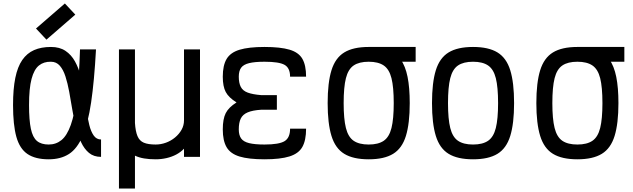

<svg xmlns="http://www.w3.org/2000/svg" viewBox="-20 -902 3640 1104"><path d="M561 -100V0Q519 0 491.5 -23Q464 -46 446 -85Q428 -124 416 -172.5Q404 -221 395.5 -273Q387 -325 378 -374Q369 -423 356.5 -462Q344 -501 324 -524Q304 -547 273 -547Q232 -548 204 -525.5Q176 -503 161.5 -448.5Q147 -394 147 -298Q147 -211 157.5 -161.5Q168 -112 192.5 -91.5Q217 -71 260 -71Q302 -71 333.5 -96.5Q365 -122 387 -183.5Q409 -245 422 -351Q435 -457 440 -618H532Q522 -435 504 -313.5Q486 -192 455 -119.5Q424 -47 376.5 -16.5Q329 14 260 14Q183 14 138 -16.5Q93 -47 74 -115.5Q55 -184 55 -298Q55 -390 68 -454Q81 -518 108 -557Q135 -596 176 -614Q217 -632 273 -632Q323 -632 356.5 -609.5Q390 -587 411 -549Q432 -511 444.5 -464Q457 -417 464 -366Q471 -315 477.5 -268Q484 -221 493.5 -183Q503 -145 519 -122.5Q535 -100 561 -100ZM247 -674 187 -738 353 -882 413 -818Z M664 182V-618H756V-195Q759 -147 770.5 -119.5Q782 -92 807 -81.5Q832 -71 875 -71Q905 -71 934 -81.5Q963 -92 986.5 -111.5Q1010 -131 1024 -156Q1038 -181 1038 -210V-618H1130V0H1038V-47Q1019 -27 993.5 -13.5Q968 0 937.5 7Q907 14 875 14Q838 14 808.5 9Q779 4 756 -7V182Z M1501 14Q1410 14 1357.5 -2Q1305 -18 1283 -55.5Q1261 -93 1261 -158Q1261 -218 1278 -251.5Q1295 -285 1340 -313Q1295 -341 1278 -373Q1261 -405 1261 -461Q1261 -526 1283 -563Q1305 -600 1357.5 -616Q1410 -632 1501 -632Q1592 -632 1644.5 -616.5Q1697 -601 1718.5 -564Q1740 -527 1740 -461H1648Q1648 -511 1616.5 -529Q1585 -547 1501 -547Q1445 -547 1412.5 -539Q1380 -531 1366.5 -512.5Q1353 -494 1353 -461Q1353 -425 1364.5 -402.5Q1376 -380 1404.5 -369.5Q1433 -359 1482 -355H1572V-271H1482Q1433 -268 1404.5 -256Q1376 -244 1364.5 -220.5Q1353 -197 1353 -158Q1353 -125 1366.5 -106Q1380 -87 1412.5 -79Q1445 -71 1501 -71Q1585 -71 1616.5 -90.5Q1648 -110 1648 -162H1740Q1740 -95 1718.5 -57Q1697 -19 1644.5 -2.5Q1592 14 1501 14Z M2100 14Q2011 14 1959.5 -17.5Q1908 -49 1886 -120.5Q1864 -192 1864 -309Q1864 -427 1886 -498Q1908 -569 1959.5 -600.5Q2011 -632 2100 -632Q2167 -632 2212 -615Q2257 -598 2284 -560Q2311 -522 2323.5 -460Q2336 -398 2336 -309Q2336 -192 2314 -120.5Q2292 -49 2240.5 -17.5Q2189 14 2100 14ZM2100 -71Q2155 -71 2186.5 -92.5Q2218 -114 2231 -166Q2244 -218 2244 -309Q2244 -401 2231 -452.5Q2218 -504 2186.5 -525.5Q2155 -547 2100 -547Q2045 -547 2013.5 -525.5Q1982 -504 1969 -452.5Q1956 -401 1956 -309Q1956 -218 1969 -166Q1982 -114 2013.5 -92.5Q2045 -71 2100 -71ZM2100 -547V-632H2370V-547Z M2700 14Q2611 14 2559.5 -17.5Q2508 -49 2486 -120.5Q2464 -192 2464 -309Q2464 -427 2486 -498Q2508 -569 2559.5 -600.5Q2611 -632 2700 -632Q2789 -632 2840.5 -600.5Q2892 -569 2914 -498Q2936 -427 2936 -309Q2936 -192 2914 -120.5Q2892 -49 2840.5 -17.5Q2789 14 2700 14ZM2700 -71Q2755 -71 2786.5 -92.5Q2818 -114 2831 -166Q2844 -218 2844 -309Q2844 -401 2831 -452.5Q2818 -504 2786.5 -525.5Q2755 -547 2700 -547Q2645 -547 2613.5 -525.5Q2582 -504 2569 -452.5Q2556 -401 2556 -309Q2556 -218 2569 -166Q2582 -114 2613.5 -92.5Q2645 -71 2700 -71Z M3300 14Q3211 14 3159.5 -17.5Q3108 -49 3086 -120.5Q3064 -192 3064 -309Q3064 -427 3086 -498Q3108 -569 3159.5 -600.5Q3211 -632 3300 -632Q3367 -632 3412 -615Q3457 -598 3484 -560Q3511 -522 3523.5 -460Q3536 -398 3536 -309Q3536 -192 3514 -120.5Q3492 -49 3440.5 -17.5Q3389 14 3300 14ZM3300 -71Q3355 -71 3386.5 -92.5Q3418 -114 3431 -166Q3444 -218 3444 -309Q3444 -401 3431 -452.5Q3418 -504 3386.5 -525.5Q3355 -547 3300 -547Q3245 -547 3213.5 -525.5Q3182 -504 3169 -452.5Q3156 -401 3156 -309Q3156 -218 3169 -166Q3182 -114 3213.5 -92.5Q3245 -71 3300 -71ZM3300 -547V-632H3570V-547Z"/></svg>

Font: Victor Mono SemiBold
Style: Regular
Weight: 600
Monospace: yes
Designer: Rune Bjørnerås
Version: Version 1.561;gftools[0.9.30]